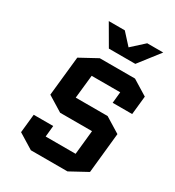

<svg xmlns="http://www.w3.org/2000/svg" viewBox="-218 -1061 1091 1194"><g transform="rotate(30 327.5 -464.0)"><path d="M122 -355 152 -638 275 -705H528L637 -638L623 -505H483L491 -585H286L268 -418H497L606 -351L576 -62L453 5H190L81 -62L95 -195H235L227 -115H442L460 -288H231ZM484 -785H294L208 -933H323L396 -853L484 -933H599Z"/></g></svg>

Font: Quantico
Style: Bold Italic
Weight: 700
Italic angle: -12°
Designer: Matt Desmond
Foundry: MADtype
Version: Version 2.002